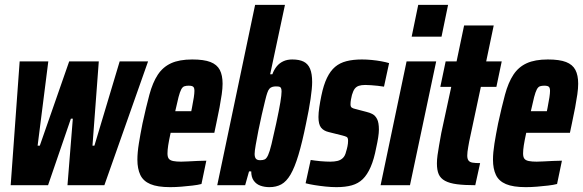

<svg xmlns="http://www.w3.org/2000/svg" viewBox="-20 -763 2402 791"><path d="M24 0 61 -510H179L135 -163H144L265 -510H387L361 -163H369L473 -510H590L410 0H258L280 -274H272L178 0Z M681 8Q629 8 599.5 -4.5Q570 -17 558 -42.5Q546 -68 546 -105Q546 -134 552 -171.5Q558 -209 567 -254Q582 -323 595.5 -373Q609 -423 630 -455Q651 -487 685 -502.5Q719 -518 772 -518Q820 -518 847 -507.5Q874 -497 885.5 -475Q897 -453 897 -418Q897 -399 893.5 -374.5Q890 -350 884.5 -320.5Q879 -291 871 -254L863 -216H683Q676 -184 673 -164.5Q670 -145 670 -131Q670 -116 675.5 -109Q681 -102 694 -99.5Q707 -97 726 -97Q736 -97 754.5 -98Q773 -99 794 -100Q815 -101 830 -101L810 -5Q795 -1 773 1.5Q751 4 727.5 6Q704 8 681 8ZM702 -305H768L771 -320Q776 -345 778.5 -362Q781 -379 781 -389Q781 -398 778.5 -402.5Q776 -407 770.5 -408.5Q765 -410 757 -410Q747 -410 739.5 -407.5Q732 -405 726.5 -394.5Q721 -384 715.5 -363Q710 -342 702 -305Z M1090 8Q1070 8 1053 2Q1036 -4 1025.5 -18.5Q1015 -33 1015 -57H1006L990 0H875L1031 -743H1154L1093 -457H1102Q1109 -476 1120 -489.5Q1131 -503 1147 -510.5Q1163 -518 1184 -518Q1213 -518 1231 -509Q1249 -500 1257.5 -479.5Q1266 -459 1266 -425Q1266 -400 1259.5 -355.5Q1253 -311 1241 -255Q1225 -176 1209.5 -124.5Q1194 -73 1177 -44Q1160 -15 1139 -3.5Q1118 8 1090 8ZM1052 -103Q1064 -103 1071 -106.5Q1078 -110 1084.5 -124Q1091 -138 1098.5 -169Q1106 -200 1118 -255Q1130 -311 1135 -341.5Q1140 -372 1140 -386Q1140 -396 1137.5 -400.5Q1135 -405 1130 -406Q1125 -407 1116 -407Q1109 -407 1102 -405Q1095 -403 1090 -397.5Q1085 -392 1081 -380Q1078 -372 1072 -347.5Q1066 -323 1058.5 -290.5Q1051 -258 1044.5 -225Q1038 -192 1033.5 -166Q1029 -140 1029 -129Q1029 -116 1034 -109.5Q1039 -103 1052 -103Z M1366 8Q1345 8 1321 5.5Q1297 3 1275.5 -0.5Q1254 -4 1239 -8L1260 -104Q1267 -103 1277.5 -101.5Q1288 -100 1299.5 -99Q1311 -98 1322 -97.5Q1333 -97 1341 -97Q1357 -97 1370 -100Q1383 -103 1392.5 -112Q1402 -121 1406 -139Q1409 -148 1411.5 -160Q1414 -172 1414 -183Q1414 -196 1408 -199Q1402 -202 1390 -205L1334 -219Q1313 -224 1302.5 -237.5Q1292 -251 1292 -281Q1292 -298 1295.5 -321.5Q1299 -345 1304 -369Q1313 -413 1327 -442Q1341 -471 1360.5 -487.5Q1380 -504 1407.5 -511Q1435 -518 1471 -518Q1490 -518 1511 -516Q1532 -514 1551 -510.5Q1570 -507 1583 -503L1562 -406Q1551 -408 1536.5 -409.5Q1522 -411 1508.5 -412Q1495 -413 1485 -413Q1469 -413 1458.5 -409.5Q1448 -406 1441.5 -397.5Q1435 -389 1430 -372Q1428 -364 1426 -353.5Q1424 -343 1424 -333Q1424 -323 1429.5 -319.5Q1435 -316 1444 -314L1490 -302Q1503 -299 1514.5 -293Q1526 -287 1533.5 -272.5Q1541 -258 1541 -229Q1541 -216 1538 -196.5Q1535 -177 1530 -155Q1521 -107 1507 -75Q1493 -43 1474.5 -25Q1456 -7 1429.5 0.5Q1403 8 1366 8Z M1676 -612 1703 -743H1826L1799 -612ZM1548 0 1655 -510H1777L1669 0Z M1938 0Q1893 0 1862.5 -4Q1832 -8 1813.5 -18Q1795 -28 1787.5 -45Q1780 -62 1780 -90Q1780 -105 1782.5 -123.5Q1785 -142 1789 -164.5Q1793 -187 1798 -215L1839 -405H1794L1816 -510H1861L1892 -658H2014L1983 -510H2047L2025 -405H1961L1913 -180Q1911 -168 1909 -157.5Q1907 -147 1906 -138Q1905 -129 1905 -122Q1905 -109 1910 -102Q1915 -95 1926.5 -93Q1938 -91 1958 -91Z M2146 8Q2094 8 2064.5 -4.5Q2035 -17 2023 -42.5Q2011 -68 2011 -105Q2011 -134 2017 -171.5Q2023 -209 2032 -254Q2047 -323 2060.5 -373Q2074 -423 2095 -455Q2116 -487 2150 -502.5Q2184 -518 2237 -518Q2285 -518 2312 -507.5Q2339 -497 2350.5 -475Q2362 -453 2362 -418Q2362 -399 2358.5 -374.5Q2355 -350 2349.5 -320.5Q2344 -291 2336 -254L2328 -216H2148Q2141 -184 2138 -164.5Q2135 -145 2135 -131Q2135 -116 2140.5 -109Q2146 -102 2159 -99.5Q2172 -97 2191 -97Q2201 -97 2219.5 -98Q2238 -99 2259 -100Q2280 -101 2295 -101L2275 -5Q2260 -1 2238 1.5Q2216 4 2192.5 6Q2169 8 2146 8ZM2167 -305H2233L2236 -320Q2241 -345 2243.5 -362Q2246 -379 2246 -389Q2246 -398 2243.5 -402.5Q2241 -407 2235.5 -408.5Q2230 -410 2222 -410Q2212 -410 2204.5 -407.5Q2197 -405 2191.5 -394.5Q2186 -384 2180.5 -363Q2175 -342 2167 -305Z"/></svg>

Font: Saira ExtraCondensed ExtraBold
Style: Italic
Weight: 800
Width: 2
Italic angle: -12°
Designer: Hector Gatti with collaboration of the Omnibus-Type team
Foundry: Omnibus-Type
Version: Version 1.101